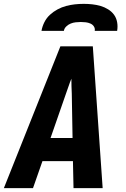

<svg xmlns="http://www.w3.org/2000/svg" viewBox="-32 -975 652 995"><path d="M-12 0 281 -735H449L500 0H349L346 -140H188L139 0ZM344 -260 340 -490Q339 -509 338.5 -528.5Q338 -548 338 -567Q330 -548 323.5 -528.5Q317 -509 310 -490L230 -260ZM183 -815Q187 -838 198 -860Q209 -882 227 -898.5Q245 -915 266.5 -926.5Q288 -938 310.5 -944Q333 -950 356 -952.5Q379 -955 402 -955Q425 -955 447 -952.5Q469 -950 489.5 -944Q510 -938 528.5 -926.5Q547 -915 559 -898.5Q571 -882 575 -860Q579 -838 575 -815H459Q461 -828 454.5 -838Q448 -848 436.5 -853Q425 -858 412.5 -859.5Q400 -861 387 -861Q374 -861 360.5 -859.5Q347 -858 334.5 -853Q322 -848 311.5 -838Q301 -828 299 -815Z"/></svg>

Font: Iosevka Heavy Extended Oblique
Style: Regular
Weight: 900
Width: 7
Italic angle: -9°
Monospace: yes
Designer: Belleve Invis
Foundry: Belleve Invis
Version: Version 32.5.0; ttfautohint (v1.8.4)